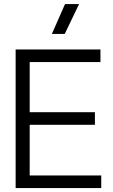

<svg xmlns="http://www.w3.org/2000/svg" viewBox="-20 -950 571 970"><path d="M59 0H491.5V-63.5H130V-319.5H459.5V-383H130V-636.5H487.5V-700H59ZM308.5 -929.5 242 -778.5H307L379.5 -929.5Z"/></svg>

Font: MCL Standard Light
Style: Regular
Weight: 300
Designer: Květoslav Bartoš
Foundry: Florian Karsten
Version: Version 1.001;Glyphs 3.2.3 (3260)